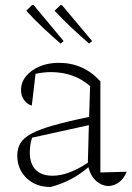

<svg xmlns="http://www.w3.org/2000/svg" viewBox="-20 -738 529 767"><path d="M182 9Q123 9 86 -26.5Q49 -62 49 -117Q49 -145 61.5 -166Q74 -187 105.5 -204Q137 -221 193 -237Q249 -253 336 -271L340 -394Q276 -450 183 -450Q154 -450 122 -443L107 -316Q86 -323 75 -340Q64 -357 64 -378Q64 -409 84 -433.5Q104 -458 138 -472.5Q172 -487 215 -487Q314 -487 381 -413V-49L486 -52Q475 -24 455 -9.5Q435 5 413 5Q388 5 365.5 -14Q343 -33 333 -70Q299 -41 263 -22Q227 -3 182 9ZM99 -129Q99 -85 122 -60.5Q145 -36 190 -36Q253 -36 331 -88L335 -238L108 -188Q99 -158 99 -129ZM222 -564Q186 -595 151.5 -627.5Q117 -660 85 -695L108 -718L115 -717L234 -574ZM336 -564Q300 -595 265.5 -627.5Q231 -660 198 -695L222 -718L228 -717L348 -574Z"/></svg>

Font: Piazzolla ExtraLight
Style: Regular
Weight: 200
Designer: Juan Pablo del Peral
Foundry: Huerta Tipografica
Version: Version 1.330